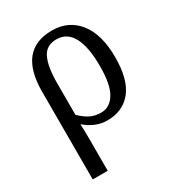

<svg xmlns="http://www.w3.org/2000/svg" viewBox="-187 -658 924 1010"><g transform="rotate(-30 275.0 -153.0)"><path d="M78 -292Q78 -546 283 -546Q384 -546 443 -471Q502 -396 502 -258Q502 -122 448.5 -56Q395 10 301 10Q229 10 167 -44Q169 -8 169 49V240H78ZM409 -258Q409 -373 377 -433.5Q345 -494 280 -494Q218 -494 193.5 -442.5Q169 -391 169 -293V-100Q197 -72 226 -57Q255 -42 293 -42Q346 -42 377.5 -93.5Q409 -145 409 -258Z"/></g></svg>

Font: Noto Serif Narrow
Style: Regular
Weight: 400
Width: 4
Designer: Monotype Design Team
Foundry: Monotype Imaging Inc.
Version: Version 1.001